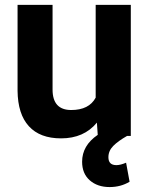

<svg xmlns="http://www.w3.org/2000/svg" viewBox="-20 -548 600 774"><path d="M492.2 0Q456.1 20.5 436.5 40.3Q417 60.1 417 85.9Q417 117.7 449.2 117.7Q465.3 117.7 488.3 107.9L502.4 184.6Q466.8 206.1 421.9 206.1Q373 206.1 342 179Q311 151.9 311 104Q311 38.6 374 -4.4L370.6 -53.7Q318.4 9.8 226.1 9.8Q141.1 9.8 96.4 -39.1Q51.8 -87.9 50.8 -182.1V-528.3H191.9V-187Q191.9 -104.5 267.1 -104.5Q338.9 -104.5 365.7 -154.3V-528.3H507.3V0Z"/></svg>

Font: RobotoInd
Style: Bold
Weight: 700
Designer: Google
Version: Version 2.001150; 2014